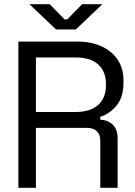

<svg xmlns="http://www.w3.org/2000/svg" viewBox="-20 -899 647 919"><path d="M68 0V-700H351Q416 -700 465.5 -677.5Q515 -655 543 -613.5Q571 -572 571 -514V-503Q571 -434 538 -394Q505 -354 460 -340V-326Q496 -325 519.5 -302.5Q543 -280 543 -235V0H460V-225Q460 -255 443.5 -271Q427 -287 394 -287H152V0ZM152 -363H343Q412 -363 449.5 -396.5Q487 -430 487 -490V-497Q487 -557 450 -590.5Q413 -624 343 -624H152ZM248 -758 121 -879H218L289 -806H302L373 -879H470L343 -758Z"/></svg>

Font: Space Grotesk Frontify
Style: Regular
Weight: 400
Designer: Florian Karsten
Version: Version 2.000